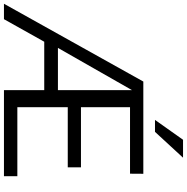

<svg xmlns="http://www.w3.org/2000/svg" viewBox="-7 -962 969 996"><g transform="rotate(90 478.0 -464.5)"><path d="M894.5 -69.5V0H448V-209H197L80 0H0L403.5 -723H882L881.5 -654H536.5V-399.5H848.5V-331H536.5V-69.5ZM448 -280V-664L229 -280ZM705.5 -929H798.5L664.5 -783.5H602.5Z"/></g></svg>

Font: Public Sans Light
Style: Regular
Weight: 300
Designer: The Public Sans Project Authors: Dan O. Williams and USWDS (Libre Franklin designed by Pablo Impallari and Rodrigo Fuenz
Version: Version 1.007